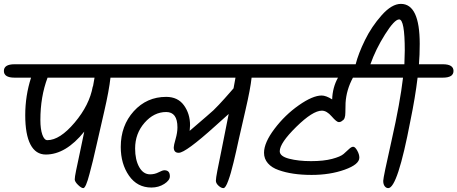

<svg xmlns="http://www.w3.org/2000/svg" viewBox="-41 -976 2356 989"><path d="M34 -645H646Q700 -645 700 -610.5Q700 -576 646 -576H528Q521 -511 496 -402.5Q471 -294 458 -236.5Q445 -179 437.5 -148Q430 -117 420 -80Q401 -7 388 -7Q378 -7 361 -23.5Q344 -40 344 -52Q344 -64 351 -98Q358 -132 371 -192.5Q384 -253 393 -298Q298 -180 195 -180Q143 -180 116 -231.5Q89 -283 89 -383Q89 -483 119 -576H34Q-21 -576 -21 -610.5Q-21 -645 34 -645ZM167 -358Q167 -311 177 -282.5Q187 -254 203 -254Q267 -254 343.5 -344.5Q420 -435 437 -531H438L446 -576H204Q167 -478 167 -358Z M631 -645H1375Q1429 -645 1429 -610.5Q1429 -576 1375 -576H1255Q1249 -519 1223.5 -409Q1198 -299 1189.5 -260.5Q1181 -222 1175.5 -197Q1170 -172 1162 -139.5Q1154 -107 1148 -86Q1142 -65 1135 -46Q1121 -7 1110 -7Q1098 -7 1084.5 -19.5Q1071 -32 1071 -45Q1071 -58 1078.5 -96.5Q1086 -135 1100 -203Q1115 -276 1137 -389Q1086 -343 1068 -327Q915 -189 880 -189H879Q854 -189 854 -217Q854 -227 863.5 -260Q873 -293 873 -320Q873 -399 815 -399Q752 -399 703.5 -343.5Q655 -288 655 -211Q655 -153 676 -115.5Q697 -78 732 -78Q756 -78 776 -88.5Q796 -99 806 -99Q834 -99 834 -68Q834 -47 805 -28.5Q776 -10 739 -10Q666 -10 623.5 -71Q581 -132 581 -219Q581 -329 648 -403Q715 -477 815 -477Q875 -477 906.5 -433.5Q938 -390 938 -331Q938 -322 936 -302Q1047 -397 1058.5 -408Q1070 -419 1086.5 -436.5Q1103 -454 1114.5 -467Q1126 -480 1141.5 -497.5Q1157 -515 1162 -521L1172 -576H631Q577 -576 577 -610.5Q577 -645 631 -645Z M1357 -645H1968Q2023 -645 2023 -610.5Q2023 -576 1968 -576H1777Q1743 -513 1739 -446Q1738 -431 1738 -396.5Q1738 -362 1723 -355Q1715 -347 1704 -347Q1693 -347 1667.5 -376.5Q1642 -406 1617 -406Q1570 -406 1485 -322.5Q1400 -239 1400 -197Q1400 -171 1448 -158.5Q1496 -146 1561 -146Q1626 -146 1669.5 -157.5Q1713 -169 1729 -183Q1745 -197 1757 -208.5Q1769 -220 1778.5 -220Q1788 -220 1799 -200.5Q1810 -181 1810 -164Q1810 -129 1734.5 -102Q1659 -75 1564 -75Q1463 -75 1394 -100Q1359 -112 1339 -135Q1319 -158 1319 -189Q1319 -241 1373 -312.5Q1427 -384 1498.5 -434Q1570 -484 1616 -484Q1638 -484 1670 -464Q1672 -526 1700 -576H1357Q1302 -576 1302 -610.5Q1302 -645 1357 -645Z M2240 -645Q2295 -645 2295 -610.5Q2295 -576 2240 -576H2110Q2098 -475 2073 -354Q2007 -7 1959 -7Q1948 -7 1940.5 -17Q1933 -27 1933 -44.5Q1933 -62 1976.5 -254.5Q2020 -447 2035 -576H1719Q1665 -576 1665 -610.5Q1665 -645 1719 -645H1791Q1805 -700 1839 -769.5Q1873 -839 1925 -897.5Q1977 -956 2024 -956Q2121 -956 2121 -750Q2121 -692 2117 -645ZM2044 -716Q2044 -876 2015 -876Q1991 -876 1942.5 -799Q1894 -722 1867 -645H2042Q2044 -693 2044 -716Z"/></svg>

Font: Kalam
Style: Regular
Weight: 400
Designer: Lipi Raval (Devanagari and Latin), Jonny Pinhorn (Latin)
Foundry: Indian Type Foundry
Version: Version 2.001;PS 1.0;hotconv 1.0.79;makeotf.lib2.5.61930; tt